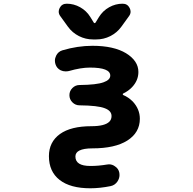

<svg xmlns="http://www.w3.org/2000/svg" viewBox="-20 -806 1040 1033"><path d="M465.8 207Q358.4 207 300.8 162.1Q243.2 117.2 243.2 34.2Q243.2 -42 302.7 -85Q361.3 -127 471.7 -127Q543.9 -127 568.4 -151.4Q580.1 -163.1 580.1 -181.6Q580.1 -210 543.9 -223.6Q506.8 -238.3 408.2 -239.3Q385.7 -239.3 369.6 -255.4Q353.5 -271.5 353.5 -293.9Q353.5 -316.4 369.6 -332.5Q385.7 -348.6 408.2 -348.6Q500 -349.6 537.1 -363.3Q573.2 -376 573.2 -399.4Q573.2 -442.4 463.9 -442.4Q415 -442.4 350.6 -423.8Q341.8 -421.9 333 -421.9Q319.3 -421.9 306.6 -427.7Q285.2 -438.5 278.3 -460.9Q275.4 -470.7 275.4 -479.5Q275.4 -493.2 282.2 -506.8Q293 -528.3 315.4 -535.2Q397.5 -559.6 477.5 -559.6Q591.8 -559.6 658.2 -519.5Q724.6 -478.5 724.6 -418.9Q724.6 -373 690.4 -336.9Q670.9 -316.4 642.6 -302.7Q640.6 -301.8 640.6 -298.8Q640.6 -295.9 642.6 -294.9Q670.9 -283.2 694.3 -259.8Q732.4 -218.8 732.4 -167Q732.4 -92.8 665 -49.8Q598.6 -7.8 477.5 -7.8Q430.7 -7.8 407.2 3.9Q385.7 14.6 385.7 36.1Q385.7 86.9 465.8 86.9Q467.8 86.9 468.8 86.9Q509.8 86.9 556.6 79.1Q561.5 78.1 566.4 78.1Q584 78.1 598.6 88.9Q618.2 101.6 622.1 124Q623 129.9 623 135.7Q623 153.3 612.3 169.9Q598.6 190.4 575.2 195.3Q517.6 207 465.8 207ZM480.5 -593.8Q440.4 -593.8 404.8 -611.8Q369.1 -629.9 345.7 -662.1L304.7 -718.8Q295.9 -730.5 295.9 -743.2Q295.9 -752.9 300.8 -762.7Q312.5 -786.1 338.9 -786.1Q377 -786.1 411.1 -767.1Q445.3 -748 465.8 -714.8L484.4 -684.6Q486.3 -681.6 489.3 -681.6Q492.2 -681.6 494.1 -684.6L512.7 -714.8Q533.2 -748 567.4 -767.1Q601.6 -786.1 639.6 -786.1Q666 -786.1 677.7 -762.7Q682.6 -752.9 682.6 -743.2Q682.6 -730.5 673.8 -718.8L632.8 -662.1Q609.4 -629.9 573.7 -611.8Q538.1 -593.8 498 -593.8Z"/></svg>

Font: Rounded-X Mgen+ 1m bold
Style: Bold
Weight: 700
Designer: [Source Han Sans]
Ryoko NISHIZUKA  (kana & ideographs); Paul D. Hunt (Latin, Greek & Cyrillic); Wenlong ZHANG  (bopomofo
Version: Version 1.059.20150602